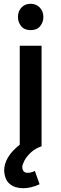

<svg xmlns="http://www.w3.org/2000/svg" viewBox="-20 -774 324 1016"><path d="M103.5 222Q59.5 222 32.2 200Q5 178 2 129Q2 57 84.5 -8.5V-532H200V0Q165.5 12 143 33.2Q120.5 54.5 109.2 76Q98 97.5 98 109Q98 140.5 127 140.5Q144.5 140.5 164.5 130.5L189.5 201Q143.5 222 103.5 222ZM142 -614.5Q109 -614.5 92 -635.5Q75 -656.5 75 -684Q75 -714.5 93.5 -734.2Q112 -754 142 -754Q171.5 -754 190.5 -734Q209.5 -714 209.5 -684Q209.5 -656.5 192.5 -635.5Q175.5 -614.5 142 -614.5Z"/></svg>

Font: Argentum Novus Medium
Style: Regular
Weight: 500
Designer: Julieta Ulanovsky (font) & Cristiano Sobral (main changes)
Foundry: Julieta Ulanovsky (font) & Cristiano Sobral (main changes)
Version: Version 3.00;November 27, 2020;FontCreator 13.0.0.2655 64-bi